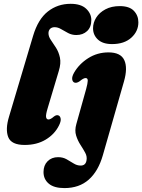

<svg xmlns="http://www.w3.org/2000/svg" viewBox="-20 -747 745 1006"><path d="M350 -727Q404 -727 431.2 -701.5Q458.5 -676 458.5 -642Q458.5 -605 436.5 -584.2Q414.5 -563.5 380 -563.5Q356.5 -563.5 337 -573.8Q317.5 -584 300.5 -594.2Q283.5 -604.5 266.5 -604.5Q251 -604.5 242.5 -595.8Q234 -587 234 -573Q234 -555.5 246.5 -537.5Q259 -519.5 273.2 -497.2Q287.5 -475 294 -445.2Q300.5 -415.5 288 -375L230 -181Q219 -145 221.5 -133Q224 -121 234 -121Q245 -121 262 -136Q276 -147 287 -142Q296 -138 298 -124.5Q300 -111 288.5 -88.5Q266 -43.5 219.5 -15.5Q173 12.5 109.5 12.5Q39.5 12.5 23.2 -28.5Q7 -69.5 27.5 -136.5L153.5 -559.5Q179.5 -646.5 230.8 -686.8Q282 -727 350 -727ZM567 -516Q518.5 -516 493 -539.8Q467.5 -563.5 467.5 -599Q467.5 -628.5 484.2 -655Q501 -681.5 532.5 -698.2Q564 -715 607.5 -715Q658 -715 681.5 -690.2Q705 -665.5 705 -630Q705 -583 668 -549.5Q631 -516 567 -516ZM629.5 -320 519 66Q495 150 445 194.2Q395 238.5 317.5 238.5Q263 238.5 235.5 215.2Q208 192 208 154.5Q208 119.5 229.2 98Q250.5 76.5 284.5 76.5Q309.5 76.5 329 87.5Q348.5 98.5 366 109.5Q383.5 120.5 402.5 120.5Q428 120.5 433 95Q437.5 74 426.8 54Q416 34 401.5 11.8Q387 -10.5 378.8 -37Q370.5 -63.5 380 -97L431.5 -281Q439.5 -310.5 439.8 -324.2Q440 -338 428.5 -338Q417 -338 397 -321Q381 -310 369.5 -314.5Q360 -318.5 358.2 -332Q356.5 -345.5 368 -366Q394.5 -412 442.2 -442.2Q490 -472.5 548.5 -472.5Q612.5 -472.5 631.2 -432Q650 -391.5 629.5 -320Z"/></svg>

Font: Fraunces 72pt Soft Black
Style: Italic
Weight: 900
Italic angle: -16°
Version: Version 1.000;[b76b70a41]